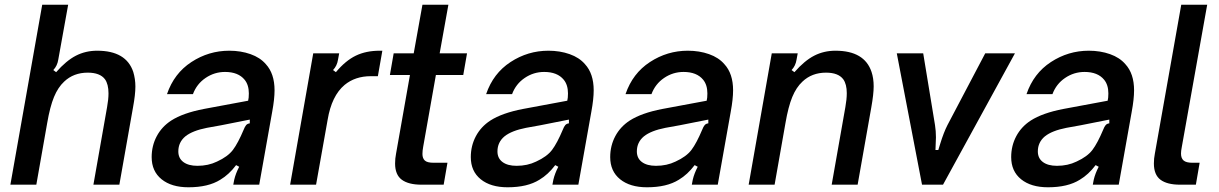

<svg xmlns="http://www.w3.org/2000/svg" viewBox="-20 -783 5166 814"><path d="M24 0 159 -763H269L227 -530Q223 -504 206 -486L218 -477Q261 -526 302 -547Q343 -568 392 -568Q515 -568 545 -478Q554 -448 554 -416Q554 -382 544 -328L486 0H376L434 -329Q440 -362 440 -387Q440 -426 425 -447Q404 -475 352 -475Q292 -475 252 -437Q226 -413 209 -372Q192 -331 180 -261L134 0Z M623 -117Q623 -165 644.5 -205.5Q666 -246 706 -272Q756 -304 844 -321L1032 -356Q1035 -367 1035 -387Q1035 -423 1017 -445Q990 -478 934 -478Q889 -478 851.5 -452.5Q814 -427 798 -384H688Q718 -472 791.5 -520Q865 -568 952 -568Q1001 -568 1042 -553.5Q1083 -539 1107 -511Q1144 -471 1144 -400Q1144 -363 1134 -309L1079 0H969L973 -21Q979 -47 994 -76L981 -83Q951 -43 914 -21Q863 11 779 11Q707 11 665 -23Q623 -57 623 -117ZM900 -98Q946 -119 967.5 -147.5Q989 -176 1013 -233Q1018 -246 1023.5 -252.5Q1029 -259 1039 -260V-276L918 -252L857 -241Q796 -229 766 -205Q736 -180 736 -141Q736 -112 757.5 -96Q779 -80 817 -80Q863 -80 900 -98Z M1210 0 1308 -557H1418L1413 -530Q1409 -504 1392 -486L1404 -477Q1445 -526 1488.5 -547Q1532 -568 1590 -568H1601L1582 -460H1552Q1486 -460 1441 -423Q1386 -377 1369 -275L1320 0Z M1767 0Q1712 0 1683.5 -21Q1655 -42 1655 -90Q1655 -111 1659 -131L1718 -465H1633L1649 -557H1734L1771 -763H1881L1844 -557H1960L1944 -465H1828L1774 -160Q1771 -144 1771 -130Q1771 -112 1781 -102.5Q1791 -93 1818 -93H1877L1861 0Z M1976 -117Q1976 -165 1997.5 -205.5Q2019 -246 2059 -272Q2109 -304 2197 -321L2385 -356Q2388 -367 2388 -387Q2388 -423 2370 -445Q2343 -478 2287 -478Q2242 -478 2204.5 -452.5Q2167 -427 2151 -384H2041Q2071 -472 2144.5 -520Q2218 -568 2305 -568Q2354 -568 2395 -553.5Q2436 -539 2460 -511Q2497 -471 2497 -400Q2497 -363 2487 -309L2432 0H2322L2326 -21Q2332 -47 2347 -76L2334 -83Q2304 -43 2267 -21Q2216 11 2132 11Q2060 11 2018 -23Q1976 -57 1976 -117ZM2253 -98Q2299 -119 2320.5 -147.5Q2342 -176 2366 -233Q2371 -246 2376.5 -252.5Q2382 -259 2392 -260V-276L2271 -252L2210 -241Q2149 -229 2119 -205Q2089 -180 2089 -141Q2089 -112 2110.5 -96Q2132 -80 2170 -80Q2216 -80 2253 -98Z M2567 -117Q2567 -165 2588.5 -205.5Q2610 -246 2650 -272Q2700 -304 2788 -321L2976 -356Q2979 -367 2979 -387Q2979 -423 2961 -445Q2934 -478 2878 -478Q2833 -478 2795.5 -452.5Q2758 -427 2742 -384H2632Q2662 -472 2735.5 -520Q2809 -568 2896 -568Q2945 -568 2986 -553.5Q3027 -539 3051 -511Q3088 -471 3088 -400Q3088 -363 3078 -309L3023 0H2913L2917 -21Q2923 -47 2938 -76L2925 -83Q2895 -43 2858 -21Q2807 11 2723 11Q2651 11 2609 -23Q2567 -57 2567 -117ZM2844 -98Q2890 -119 2911.5 -147.5Q2933 -176 2957 -233Q2962 -246 2967.5 -252.5Q2973 -259 2983 -260V-276L2862 -252L2801 -241Q2740 -229 2710 -205Q2680 -180 2680 -141Q2680 -112 2701.5 -96Q2723 -80 2761 -80Q2807 -80 2844 -98Z M3154 0 3252 -557H3362L3357 -530Q3353 -504 3336 -486L3348 -477Q3391 -526 3432 -547Q3473 -568 3522 -568Q3645 -568 3675 -478Q3684 -451 3684 -417Q3684 -384 3674 -328L3616 0H3506L3564 -329Q3570 -362 3570 -388Q3570 -426 3555 -447Q3534 -475 3482 -475Q3422 -475 3382 -437Q3356 -413 3339 -372Q3322 -331 3310 -261L3264 0Z M3889 0 3782 -557H3894L3944 -253Q3948 -228 3948 -201Q3948 -185 3946 -147H3958L3966 -173Q3981 -222 3997 -253L4157 -557H4283L3978 0Z M4267 -117Q4267 -165 4288.5 -205.5Q4310 -246 4350 -272Q4400 -304 4488 -321L4676 -356Q4679 -367 4679 -387Q4679 -423 4661 -445Q4634 -478 4578 -478Q4533 -478 4495.5 -452.5Q4458 -427 4442 -384H4332Q4362 -472 4435.5 -520Q4509 -568 4596 -568Q4645 -568 4686 -553.5Q4727 -539 4751 -511Q4788 -471 4788 -400Q4788 -363 4778 -309L4723 0H4613L4617 -21Q4623 -47 4638 -76L4625 -83Q4595 -43 4558 -21Q4507 11 4423 11Q4351 11 4309 -23Q4267 -57 4267 -117ZM4544 -98Q4590 -119 4611.5 -147.5Q4633 -176 4657 -233Q4662 -246 4667.5 -252.5Q4673 -259 4683 -260V-276L4562 -252L4501 -241Q4440 -229 4410 -205Q4380 -180 4380 -141Q4380 -112 4401.5 -96Q4423 -80 4461 -80Q4507 -80 4544 -98Z M4983 0Q4928 0 4900 -21Q4872 -42 4872 -90Q4872 -111 4876 -131L4988 -763H5098L4990 -158Q4987 -143 4987 -132Q4987 -112 4998 -102.5Q5009 -93 5035 -93H5066L5050 0Z"/></svg>

Font: Open Sauce Sans Medium Italic
Style: Regular
Weight: 500
Italic angle: -10°
Designer: Alfredo Marco Pradil
Foundry: Creative Sauce Fz LLC
Version: Version 1.477